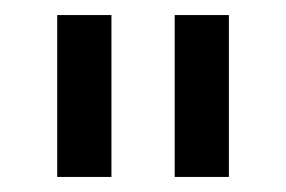

<svg xmlns="http://www.w3.org/2000/svg" viewBox="-20 -720 380 255"><path d="M56 -700H128V-485H56ZM212 -700H284V-485H212Z"/></svg>

Font: Stavian Regular
Style: Regular
Weight: 400
Version: Version 1.000; ttfautohint (v1.6)